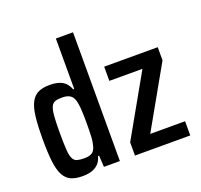

<svg xmlns="http://www.w3.org/2000/svg" viewBox="-129 -888 1089 1041"><g transform="rotate(-20 415.5 -367.5)"><path d="M177 8Q137 8 110.5 -4Q84 -16 68.5 -45.5Q53 -75 47 -126Q41 -177 41 -254Q41 -331 47 -382.5Q53 -434 68.5 -463.5Q84 -493 110 -505.5Q136 -518 176 -518Q206 -518 228 -511.5Q250 -505 265 -490.5Q280 -476 289 -452H295V-743H394V0H302L298 -66H292Q284 -37 267 -21Q250 -5 227.5 1.5Q205 8 177 8ZM219 -80Q248 -80 264 -90.5Q280 -101 286 -128Q292 -149 293.5 -179Q295 -209 295 -259Q295 -299 293.5 -326Q292 -353 289 -369Q284 -403 267 -417Q250 -431 217 -431Q192 -431 177 -426Q162 -421 154 -404Q146 -387 143 -351.5Q140 -316 140 -255Q140 -194 142.5 -158Q145 -122 153.5 -105.5Q162 -89 177.5 -84.5Q193 -80 219 -80ZM481 0V-76L680 -428H489V-510H798V-434L599 -82H800V0Z"/></g></svg>

Font: Saira Condensed SemiBold
Style: Regular
Weight: 600
Width: 3
Designer: Hector Gatti with collaboration of the Omnibus-Type team
Foundry: Omnibus-Type
Version: Version 1.100